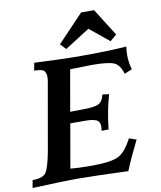

<svg xmlns="http://www.w3.org/2000/svg" viewBox="-112 -1005 905 1082"><g transform="rotate(-10 340.0 -463.5)"><path d="M533.7 0Q337.9 -7.3 240.2 -7.8Q169.4 -7.8 -14.2 0L-6.3 -43.9Q56.6 -43.9 73.2 -73.5Q89.8 -103 105 -181.2L173.8 -572.3Q176.8 -587.9 176.8 -600.1Q176.8 -625 166 -637.2Q155.3 -649.4 109.4 -649.4L117.2 -693.4Q278.8 -685.5 385.3 -685.5Q544.4 -685.5 644 -693.4Q640.6 -666.5 640.6 -645.5Q640.6 -602.5 652.8 -562L608.9 -543.9Q592.8 -598.6 558.3 -611.8Q523.9 -625 432.1 -625Q397.9 -625 310.5 -622.1L269 -386.2L341.3 -387.2Q405.8 -387.2 430.9 -398.9Q456.1 -410.6 464.4 -450.7L502.4 -445.8Q476.6 -359.4 464.8 -250.5L424.3 -250Q427.2 -265.1 427.2 -274.4Q427.2 -302.7 408.2 -312Q385.7 -321.8 344.2 -321.8H258.3L214.4 -70.3Q259.8 -65.9 337.4 -65.9Q439.5 -65.9 484.1 -84.7Q528.8 -103.5 568.8 -181.2L610.4 -167Q563.5 -73.2 533.7 0ZM562.5 -738.3 451.2 -829.1 308.6 -738.3 278.3 -770.5 426.8 -926.8H501L599.6 -770.5Z"/></g></svg>

Font: Kelvinch
Style: Bold Italic
Weight: 700
Italic angle: -10°
Designer: Paul James Miller
Foundry: High-Logic / Made with FontCreator
Version: Version 3.30 September 23, 2016